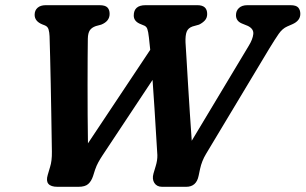

<svg xmlns="http://www.w3.org/2000/svg" viewBox="-20 -720 1178 740"><path d="M889.5 -661.5Q889.5 -678.5 901 -689.2Q912.5 -700 933.5 -700H1099.5Q1121.5 -700 1129.5 -690.8Q1137.5 -681.5 1137.5 -666.5Q1137.5 -640 1106.5 -626.5L1087 -618Q1068.5 -610 1054.2 -589.5Q1040 -569 1018 -533L774.5 -127.5Q757.5 -99.5 751 -68.5L745.5 -42.5Q737 0 697.5 0H605Q584.5 0 575 -14.8Q565.5 -29.5 571.5 -51L580 -79.5Q587 -102 586.5 -122Q584.5 -151 581.8 -198Q579 -245 575.5 -301Q572 -357 568 -412L375 -121Q365.5 -106.5 358.8 -94.2Q352 -82 346.5 -66L338.5 -41Q332 -21.5 320 -10.8Q308 0 282 0H202Q150 0 164 -46L173 -76.5Q180.5 -99.5 180 -135.5Q179.5 -156 179 -197.5Q178.5 -239 177.5 -291.8Q176.5 -344.5 175.5 -399.2Q174.5 -454 173.2 -501.8Q172 -549.5 171 -580.5Q170.5 -595 167.2 -606.5Q164 -618 152 -622.5L143 -626Q113.5 -638 113.5 -663Q113.5 -680 124.8 -690Q136 -700 156.5 -700H363.5Q385.5 -700 394 -691.2Q402.5 -682.5 402.5 -666.5Q402.5 -638 370 -625L349.5 -619.5Q333.5 -614 326.2 -603.2Q319 -592.5 318.5 -571Q318 -545 317.8 -498.2Q317.5 -451.5 317.5 -394Q317.5 -336.5 317.8 -277.2Q318 -218 319 -167.5L559 -528Q556.5 -555 554 -575Q551.5 -598 547.8 -608.5Q544 -619 533 -622.5L517.5 -629Q495.5 -639.5 495.5 -660Q495.5 -700 541 -700H741Q778.5 -700 778.5 -666Q778.5 -651 769.5 -641.2Q760.5 -631.5 747 -625L722 -618Q705 -612 699.5 -597.8Q694 -583.5 695 -556.5Q696.5 -534.5 699 -491.5Q701.5 -448.5 704.8 -394Q708 -339.5 711.8 -283Q715.5 -226.5 719 -177.5L939 -544Q954 -568.5 956.2 -588.5Q958.5 -608.5 935.5 -620L911 -630Q889.5 -639.5 889.5 -661.5Z"/></svg>

Font: Fraunces 9pt S100 SemiBold
Style: Italic
Weight: 600
Italic angle: -16°
Version: Version 1.000; ttfautohint (v1.8.3)